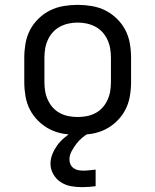

<svg xmlns="http://www.w3.org/2000/svg" viewBox="-20 -548 640 791"><path d="M300 8Q271 8 241.5 3Q212 -2 186 -15Q160 -28 138.5 -49Q117 -70 103.5 -96Q90 -122 85 -151.5Q80 -181 80 -210V-310Q80 -339 85 -368.5Q90 -398 103.5 -424Q117 -450 138.5 -471Q160 -492 186 -505Q212 -518 241.5 -523Q271 -528 300 -528Q329 -528 358.5 -523Q388 -518 414 -505Q440 -492 461.5 -471Q483 -450 496.5 -424Q510 -398 515 -368.5Q520 -339 520 -310V-210Q520 -181 515 -151.5Q510 -122 496.5 -96Q483 -70 461.5 -49Q440 -28 414 -15Q388 -2 358.5 3Q329 8 300 8ZM300 -66Q319 -66 337.5 -69.5Q356 -73 373 -82Q390 -91 402.5 -105Q415 -119 423 -136.5Q431 -154 434 -172.5Q437 -191 437 -210V-310Q437 -329 434 -347.5Q431 -366 423 -383.5Q415 -401 402.5 -415Q390 -429 373 -438Q356 -447 337.5 -451Q319 -455 300 -455Q281 -455 262.5 -451Q244 -447 227 -438Q210 -429 197.5 -415Q185 -401 177 -383.5Q169 -366 166 -347.5Q163 -329 163 -310V-210Q163 -191 166 -172.5Q169 -154 177 -136.5Q185 -119 197.5 -105Q210 -91 227 -82Q244 -73 262.5 -69.5Q281 -66 300 -66ZM317 223Q295 223 272.5 219Q250 215 230.5 202.5Q211 190 199.5 169.5Q188 149 188 127Q188 106 196 86.5Q204 67 216 50.5Q228 34 244 20.5Q260 7 277 -4L285 -8H347V0Q332 8 318 20Q304 32 293.5 46Q283 60 274.5 76Q266 92 266 110Q266 120 270.5 129.5Q275 139 283.5 145Q292 151 302 153Q312 155 323 155Q335 155 347.5 153.5Q360 152 373 151L374 150Q374 150 374 150Q374 150 374 150V219Q360 221 346 222Q332 223 317 223Z"/></svg>

Font: Iosevka SS04 Extended
Style: Regular
Weight: 400
Width: 7
Monospace: yes
Designer: Belleve Invis
Foundry: Belleve Invis
Version: Version 19.0.0; ttfautohint (v1.8.4)